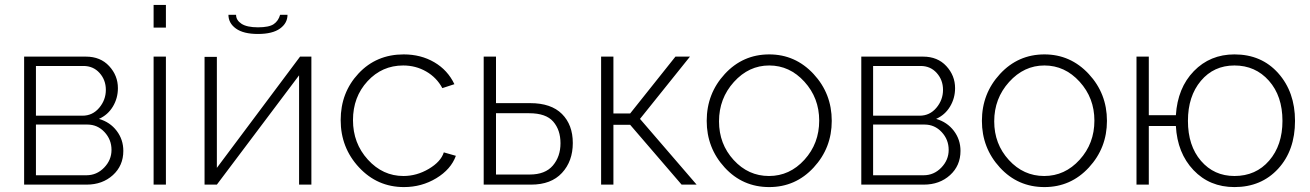

<svg xmlns="http://www.w3.org/2000/svg" viewBox="-20 -750 5323 780"><path d="M78 0V-520H329Q388 -520 423.5 -481.5Q459 -443 459 -392Q459 -351 438.5 -317Q418 -283 382 -267Q427 -254 454 -218.5Q481 -183 481 -137Q481 -77 438.5 -38.5Q396 0 332 0ZM126 -280H315Q356 -280 383 -312Q410 -344 410 -385Q410 -425 384.5 -453.5Q359 -482 319 -482H126ZM126 -38H331Q373 -38 403 -69Q433 -100 433 -141Q433 -183 404.5 -213.5Q376 -244 335 -244H126Z M604 -638V-730H654V-638ZM604 0V-520H654V0Z M908 -690H939Q939 -668 961 -653.5Q983 -639 1028 -639Q1073 -639 1092 -652Q1111 -665 1118 -690H1148Q1148 -656 1117.5 -634Q1087 -612 1028 -612Q969 -612 938.5 -634Q908 -656 908 -690ZM811 0V-519H861V-68L1199 -520H1245V0H1195V-444L861 0Z M1621 10Q1513 10 1438.5 -70Q1364 -150 1364 -262Q1364 -374 1436.5 -451.5Q1509 -529 1620 -529Q1690 -529 1744.5 -497Q1799 -465 1826 -408L1777 -392Q1754 -435 1711.5 -459.5Q1669 -484 1618 -484Q1532 -484 1473 -420Q1414 -356 1414 -262Q1414 -168 1474.5 -101.5Q1535 -35 1619 -35Q1673 -35 1722 -64Q1771 -93 1783 -131L1832 -117Q1812 -62 1752.5 -26Q1693 10 1621 10Z M1945 0V-520H1995V-331H2134Q2219 -331 2263 -287Q2307 -243 2307 -169Q2307 -95 2263 -47.5Q2219 0 2138 0ZM1995 -41H2132Q2195 -41 2226 -77.5Q2257 -114 2257 -168Q2257 -222 2227.5 -256Q2198 -290 2130 -290H1995Z M2422 0V-520H2472V-289H2540L2724 -520H2783L2580 -267L2810 0H2749L2540 -243H2472V0Z M2851 -259Q2851 -370 2924.5 -449.5Q2998 -529 3105 -529Q3211 -529 3285 -449.5Q3359 -370 3359 -259Q3359 -149 3285.5 -69.5Q3212 10 3105 10Q2997 10 2924 -69.5Q2851 -149 2851 -259ZM3308 -260Q3308 -352 3248 -418Q3188 -484 3105 -484Q3022 -484 2961.5 -417Q2901 -350 2901 -257Q2901 -165 2960.5 -100Q3020 -35 3104 -35Q3188 -35 3248 -101Q3308 -167 3308 -260Z M3479 0V-520H3730Q3789 -520 3824.5 -481.5Q3860 -443 3860 -392Q3860 -351 3839.5 -317Q3819 -283 3783 -267Q3828 -254 3855 -218.5Q3882 -183 3882 -137Q3882 -77 3839.5 -38.5Q3797 0 3733 0ZM3527 -280H3716Q3757 -280 3784 -312Q3811 -344 3811 -385Q3811 -425 3785.5 -453.5Q3760 -482 3720 -482H3527ZM3527 -38H3732Q3774 -38 3804 -69Q3834 -100 3834 -141Q3834 -183 3805.5 -213.5Q3777 -244 3736 -244H3527Z M3969 -259Q3969 -370 4042.5 -449.5Q4116 -529 4223 -529Q4329 -529 4403 -449.5Q4477 -370 4477 -259Q4477 -149 4403.5 -69.5Q4330 10 4223 10Q4115 10 4042 -69.5Q3969 -149 3969 -259ZM4426 -260Q4426 -352 4366 -418Q4306 -484 4223 -484Q4140 -484 4079.5 -417Q4019 -350 4019 -257Q4019 -165 4078.5 -100Q4138 -35 4222 -35Q4306 -35 4366 -101Q4426 -167 4426 -260Z M4995 10Q4894 10 4828.5 -59Q4763 -128 4757 -238H4647V0H4597V-520H4647V-282H4757Q4764 -393 4830 -461Q4896 -529 4995 -529Q5105 -529 5173 -452.5Q5241 -376 5241 -259Q5241 -139 5172.5 -64.5Q5104 10 4995 10ZM4995 -35Q5082 -35 5136 -97.5Q5190 -160 5190 -259Q5190 -360 5135 -422Q5080 -484 4995 -484Q4911 -484 4858.5 -421.5Q4806 -359 4806 -259Q4806 -158 4859 -96.5Q4912 -35 4995 -35Z"/></svg>

Font: Raleway-v4020 Light
Style: Regular
Weight: 300
Designer: Matt McInerney, Pablo Impallari, Rodrigo Fuenzalida
Foundry: Matt McInerney, Pablo Impallari, Rodrigo Fuenzalida
Version: Version 4.020;PS 004.020;hotconv 1.0.88;makeotf.lib2.5.64775